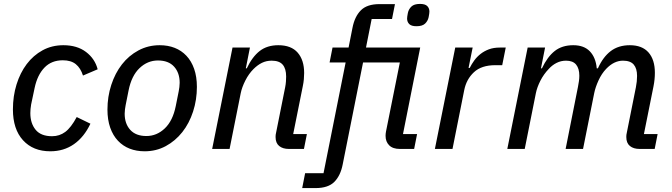

<svg xmlns="http://www.w3.org/2000/svg" viewBox="-20 -761 3434 981"><path d="M237 12Q149 12 97.5 -44.5Q46 -101 46 -202Q46 -270 64.5 -329.5Q83 -389 116.5 -433.5Q150 -478 197.5 -504Q245 -530 304 -530Q374 -530 419.5 -495.5Q465 -461 479 -407L404 -375Q392 -413 367.5 -433Q343 -453 301 -453Q243 -453 207 -415.5Q171 -378 157 -312L139 -227Q137 -216 136 -204Q135 -192 135 -183Q135 -131 162 -98Q189 -65 246 -65Q284 -65 313.5 -87Q343 -109 372 -163L442 -129Q410 -61 358 -24.5Q306 12 237 12Z M719 12Q677 12 642.5 -1.5Q608 -15 582.5 -42Q557 -69 543 -109Q529 -149 529 -201Q529 -267 548.5 -327Q568 -387 603 -432Q638 -477 687.5 -503.5Q737 -530 796 -530Q838 -530 872.5 -516.5Q907 -503 932.5 -476Q958 -449 972 -409Q986 -369 986 -317Q986 -251 966.5 -191Q947 -131 911.5 -86Q876 -41 827 -14.5Q778 12 719 12ZM728 -66Q781 -66 822 -105Q863 -144 878 -219L893 -294Q895 -305 896.5 -316Q898 -327 898 -338Q898 -389 869.5 -420.5Q841 -452 787 -452Q734 -452 693 -413Q652 -374 637 -299L622 -224Q620 -213 618.5 -202Q617 -191 617 -180Q617 -129 645.5 -97.5Q674 -66 728 -66Z M1064 0 1168 -518H1257L1236 -412H1241Q1269 -471 1307 -500.5Q1345 -530 1402 -530Q1468 -530 1501 -492Q1534 -454 1534 -388Q1534 -373 1532.5 -356Q1531 -339 1527 -320L1478 -76H1548L1533 0H1456Q1425 0 1406.5 -15Q1388 -30 1388 -61Q1388 -67 1388.5 -72Q1389 -77 1391 -85L1437 -315Q1440 -330 1441 -345Q1442 -360 1442 -370Q1442 -410 1424.5 -430.5Q1407 -451 1368 -451Q1341 -451 1318.5 -440Q1296 -429 1275 -408Q1251 -384 1233.5 -349.5Q1216 -315 1210 -285L1153 0Z M1679 -518H1761L1781 -619Q1792 -676 1823.5 -708Q1855 -740 1919 -740H1998L1983 -664H1879L1850 -518H2127L2039 -76H2111L2096 0H2023Q1987 0 1968.5 -18.5Q1950 -37 1950 -67Q1950 -72 1950.5 -77.5Q1951 -83 1952 -88L2023 -442H1835L1731 79Q1720 136 1688.5 168Q1657 200 1592 200H1524L1539 124H1633L1746 -442H1664ZM2108 -627Q2082 -627 2071 -638Q2060 -649 2060 -666Q2060 -675 2064 -695Q2068 -714 2082 -727.5Q2096 -741 2126 -741Q2152 -741 2163 -730Q2174 -719 2174 -702Q2174 -693 2170 -673Q2166 -654 2152 -640.5Q2138 -627 2108 -627Z M2202 0 2306 -518H2395L2374 -414H2380Q2390 -434 2403.5 -452.5Q2417 -471 2435.5 -485.5Q2454 -500 2478 -509Q2502 -518 2534 -518H2564L2546 -428H2511Q2440 -428 2401.5 -392Q2363 -356 2352 -301L2292 0Z M2572 0 2676 -518H2765L2744 -412H2749Q2777 -471 2814.5 -500.5Q2852 -530 2909 -530Q2964 -530 2994 -498.5Q3024 -467 3029 -412H3035Q3061 -470 3100.5 -500Q3140 -530 3198 -530Q3261 -530 3293.5 -493Q3326 -456 3326 -389Q3326 -355 3319 -320L3270 -76H3340L3325 0H3248Q3217 0 3198.5 -15Q3180 -30 3180 -61Q3180 -67 3180.5 -72Q3181 -77 3183 -85L3229 -315Q3235 -345 3235 -373Q3235 -411 3218 -431Q3201 -451 3163 -451Q3117 -451 3077 -409Q3054 -385 3038 -350Q3022 -315 3016 -285L2959 0H2870L2933 -317Q2936 -332 2938 -346.5Q2940 -361 2940 -374Q2940 -411 2923.5 -431Q2907 -451 2872 -451Q2846 -451 2823.5 -439.5Q2801 -428 2784 -409Q2758 -382 2741 -348.5Q2724 -315 2718 -285L2661 0Z"/></svg>

Font: IBM Plex Sans Text
Style: Italic
Weight: 450
Italic angle: -11°
Designer: Mike Abbink, Paul van der Laan, Pieter van Rosmalen
Foundry: Bold Monday
Version: Version 3.005